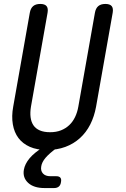

<svg xmlns="http://www.w3.org/2000/svg" viewBox="-20 -750 640 973"><path d="M131 -685Q135 -708 148 -719Q161 -730 184 -730Q207 -730 216 -719Q225 -708 221 -685L137 -210Q132 -180 135 -156Q138 -132 149.5 -115Q161 -98 182 -89Q203 -80 234 -80Q265 -80 289 -89.5Q313 -99 331 -116Q349 -133 360.5 -157Q372 -181 377 -210L461 -685Q465 -708 478 -719Q491 -730 514 -730Q537 -730 546 -719Q555 -708 551 -685L467 -210Q458 -160 437.5 -119.5Q417 -79 385 -50Q353 -21 311 -5.5Q269 10 218 10Q167 10 131 -6Q95 -22 73.5 -50.5Q52 -79 45 -120Q38 -161 47 -210ZM265 143Q280 143 286 150.5Q292 158 289 173Q287 188 278 195.5Q269 203 254 203H206Q151 203 122.5 176.5Q94 150 101 110Q106 81 130 52Q154 23 207 -10H282L269 -1Q230 27 211 49.5Q192 72 189 93Q185 115 197.5 129Q210 143 235 143Z"/></svg>

Font: Maple Mono
Style: Italic
Weight: 400
Italic angle: -10°
Monospace: yes
Designer: subframe7536
Version: Version 7.300